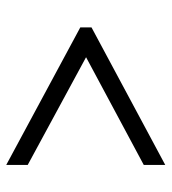

<svg xmlns="http://www.w3.org/2000/svg" viewBox="12 -658 536 599"><g transform="rotate(-90 279.5 -358.0)"><path d="M65 -110V-177L401 -357L65 -539V-606L494 -375V-340Z"/></g></svg>

Font: NotoSerif-Italic
Style: Regular
Weight: 400
Italic angle: -12°
Designer: Monotype Design Team
Foundry: Monotype Imaging Inc.
Version: Version 2.007; ttfautohint (v1.8) -l 8 -r 50 -G 200 -x 14 -D